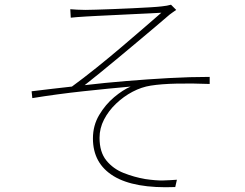

<svg xmlns="http://www.w3.org/2000/svg" viewBox="-20 -767 1040 814"><path d="M278 -728Q291 -727 306.5 -726Q322 -725 342 -725Q356 -725 387.5 -726Q419 -727 459.5 -728.5Q500 -730 541.5 -732Q583 -734 616.5 -736Q650 -738 666 -740Q677 -741 687.5 -743Q698 -745 705 -747L727 -725Q723 -722 714 -716Q705 -710 699 -705Q676 -685 641 -655.5Q606 -626 565.5 -592Q525 -558 483.5 -523.5Q442 -489 404.5 -458.5Q367 -428 339 -406Q424 -416 515 -423.5Q606 -431 696 -436Q786 -441 869 -441V-411Q794 -414 728.5 -412.5Q663 -411 619 -404Q580 -398 542 -378Q504 -358 472 -327.5Q440 -297 421 -260Q402 -223 402 -183Q402 -122 431 -86.5Q460 -51 504.5 -33.5Q549 -16 595 -8Q642 -1 673 -2Q704 -3 730 -5L723 26Q549 33 461.5 -20.5Q374 -74 374 -180Q374 -235 400.5 -279.5Q427 -324 464 -355Q501 -386 534 -400Q443 -392 332 -380Q221 -368 117 -351L114 -380Q155 -385 201.5 -390.5Q248 -396 285 -400Q333 -435 388.5 -479.5Q444 -524 498 -570Q552 -616 596 -654Q640 -692 664 -713Q650 -712 617.5 -710.5Q585 -709 544 -707Q503 -705 462 -703Q421 -701 389.5 -699.5Q358 -698 344 -697Q324 -696 306.5 -694.5Q289 -693 280 -692Z"/></svg>

Font: Noto Sans SC Thin Thin
Style: Regular
Weight: 250
Version: Version 2.004-H2;hotconv 1.0.118;makeotfexe 2.5.65603